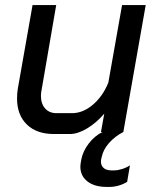

<svg xmlns="http://www.w3.org/2000/svg" viewBox="-20 -519 619 755"><path d="M429 151Q443 151 460.5 145.5Q478 140 491 131L480 196Q466 205 447.5 210.5Q429 216 411 216H399Q352 216 324 194.5Q296 173 296 136Q296 130 298 118L300 107Q306 76 328.5 46Q351 16 383 0H377L390 -72Q359 -36 322.5 -14Q286 8 255 8H192Q124 8 85.5 -29.5Q47 -67 47 -132Q47 -151 50 -170L108 -499H201L144 -168Q141 -155 141 -142Q141 -111 157.5 -92.5Q174 -74 202 -74H263Q306 -74 345 -107Q384 -140 406 -194L460 -499H553L465 0Q432 17 409 43Q386 69 380 98L378 107Q377 110 377 117Q377 132 387.5 141.5Q398 151 418 151Z"/></svg>

Font: Bai Jamjuree Medium
Style: Italic
Weight: 500
Italic angle: -10°
Version: Version 1.000; ttfautohint (v1.6)